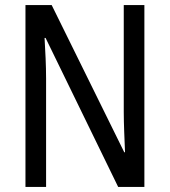

<svg xmlns="http://www.w3.org/2000/svg" viewBox="-20 -734 666 754"><path d="M547 0V-714H466V-294C466 -247 469 -187 471 -136H468L183 -714H80V0H161V-426C161 -477 158 -533 155 -585H159L444 0Z"/></svg>

Font: Noto Sans Sinhala Condensed
Style: Regular
Weight: 400
Width: 3
Designer: Jelle Bosma - Monotype Design Team
Foundry: Monotype Imaging Inc.
Version: Version 2.006